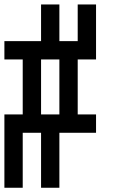

<svg xmlns="http://www.w3.org/2000/svg" viewBox="-20 -937 540 873"><path d="M0 -83.3V-416.7H83.3V-666.7H0V-750H166.7V-916.7H250V-750H333.3V-916.7H416.7V-666.7H333.3V-416.7H416.7V-333.3H250V-83.3H166.7V-333.3H83.3V-83.3ZM166.7 -416.7H250V-666.7H166.7Z"/></svg>

Font: GalmuriMono11 Regular
Style: Regular
Weight: 400
Designer: Lee Minseo (quiple)
Version: Version 2.399;hotconv 1.1.1;makeotfexe 2.6.0 DEVELOPMENT